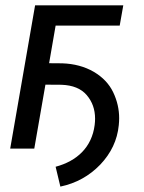

<svg xmlns="http://www.w3.org/2000/svg" viewBox="-20 -548 532 708"><path d="M434.6 -528.3H109.4L17.6 0H106.4L147.5 -235.8L207 -235.4C248.5 -233.9 279.3 -221.2 299.8 -197.3C320.3 -173.3 330.6 -144.5 330.6 -110.4C330.6 -103 330.1 -95.2 329.1 -87.4C318.8 -4.9 263.7 45.9 185.1 66.9L202.6 140.1C260.7 127.9 309.6 100.6 349.6 59.1C389.6 17.1 412.6 -31.2 418 -86.4C418.9 -95.2 419.4 -104 419.4 -112.3C419.4 -145 412.1 -176.8 397.5 -207.5C382.8 -238.3 358.9 -263.7 325.7 -283.2C292 -302.7 253.4 -313 209.5 -314.5L161.1 -314.9L185.1 -453.6H421.4Z"/></svg>

Font: Roboto
Style: Italic
Weight: 400
Italic angle: -12°
Designer: Google
Version: Version 2.137; 2017